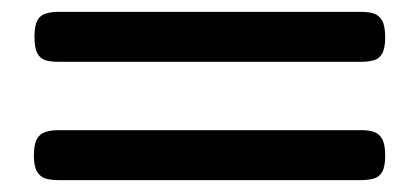

<svg xmlns="http://www.w3.org/2000/svg" viewBox="-20 -418 706 323"><path d="M78 -314Q66 -314 57 -316.5Q48 -319 43 -328Q38 -337 38 -356Q38 -374 42.5 -383Q47 -392 56.5 -395Q66 -398 77 -398H589Q601 -398 609.5 -395Q618 -392 623 -383Q628 -374 628 -355Q628 -337 623 -328Q618 -319 608.5 -316.5Q599 -314 587 -314ZM78 -115Q66 -115 57 -117.5Q48 -120 42.5 -129Q37 -138 37 -156Q37 -175 42 -184Q47 -193 56.5 -196Q66 -199 77 -199H589Q601 -199 609.5 -196Q618 -193 623 -184Q628 -175 628 -156Q628 -138 623 -129Q618 -120 608.5 -117.5Q599 -115 587 -115Z"/></svg>

Font: Fredoka Expanded
Style: Regular
Weight: 400
Width: 7
Designer: Ben Nathan
Foundry: Milena B. Brandão, Ben Nathan
Version: Version 2.001